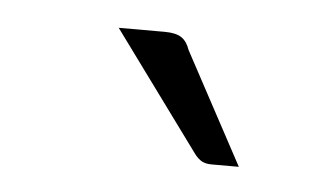

<svg xmlns="http://www.w3.org/2000/svg" viewBox="-27 -751 348 204"><g transform="rotate(5 147.0 -649.0)"><path d="M93 -717H142Q154 -717 160 -713Q166 -709 169 -700L233 -581H204Q198 -581 194 -583Q190 -585 186 -590Z"/></g></svg>

Font: Aleo Light
Style: Italic
Weight: 300
Italic angle: -7°
Designer: Alessio Laiso
Foundry: Alessio Laiso
Version: Version 2.001;gftools[0.9.29]